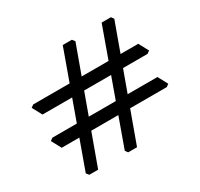

<svg xmlns="http://www.w3.org/2000/svg" viewBox="-156 -948 1194 1146"><g transform="rotate(-30 441.5 -375.0)"><path d="M400.5 -750H463.5L477.5 -732L211.5 0H150.5L136.5 -18ZM668.5 -750H732.5L745.5 -732L479.5 0H418.5L405.5 -18ZM830.5 -464 812.5 -451H88.5L52.5 -518L70.5 -531H794.5ZM830.5 -235 812.5 -222H88.5L52.5 -289L70.5 -302H794.5Z"/></g></svg>

Font: TMT Limkin
Style: Regular
Weight: 400
Designer: Gabriel Drozdov
Version: Version 1.000;Glyphs 3.1.2 (3151)